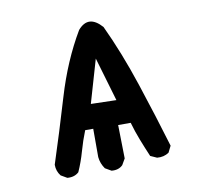

<svg xmlns="http://www.w3.org/2000/svg" viewBox="-59 -526 619 587"><g transform="rotate(-10 250.0 -232.5)"><path d="M242 -2 223 -13Q211 -30 209 -50V-138H184Q172 -108 163 -76Q154 -44 141 -15Q127 -2 105 -4L86 -15Q74 -30 74 -50Q104 -142 136 -249.5Q168 -357 219 -443Q254 -484 294 -439Q335 -352 370 -246Q405 -140 433 -46L423 -26Q407 -15 386 -17L366 -26Q354 -54 343.5 -81Q333 -108 325 -136H286L288 -32L277 -13Q264 0 242 -2ZM254 -348 215 -214 294 -212Z"/></g></svg>

Font: Kosefont JP
Style: Regular
Weight: 400
Designer: Nozomi Seto 瀬戸のぞみ
Version: Version 3.00;June 19, 2020